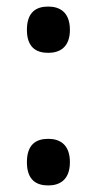

<svg xmlns="http://www.w3.org/2000/svg" viewBox="-20 -558 294 585"><path d="M127 -397C162 -397 193 -414 193 -467C193 -521 162 -538 127 -538C90 -538 62 -521 62 -467C62 -414 90 -397 127 -397ZM127 7C162 7 193 -10 193 -64C193 -118 162 -135 127 -135C90 -135 62 -118 62 -64C62 -10 90 7 127 7Z"/></svg>

Font: Noto Serif Georgian Condensed SemiBold
Style: Regular
Weight: 600
Width: 3
Designer: Monotype Design Team, Akaki Razmadze
Foundry: Google LLC
Version: Version 2.003